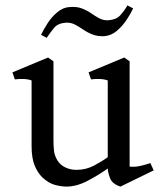

<svg xmlns="http://www.w3.org/2000/svg" viewBox="-20 -683 611 711"><path d="M426 8Q396 -2 388 -22Q380 -42 379 -59Q347 -36 305.5 -14Q264 8 226 8Q208 8 184.5 2Q161 -4 138 -25Q120 -42 108.5 -69.5Q97 -97 97 -142V-385Q84 -390 66.5 -390.5Q49 -391 35 -389L26 -415L158 -470L178 -456V-167Q178 -142 180 -124.5Q182 -107 192 -90Q203 -72 222 -63Q241 -54 263 -54Q298 -54 327.5 -69.5Q357 -85 379 -101V-385Q366 -390 348.5 -390.5Q331 -391 317 -389L308 -415L440 -470L460 -456V-66Q481 -64 501.5 -69Q522 -74 537 -79L549 -52ZM153 -543 132 -554Q141 -573 156 -596.5Q171 -620 192.5 -638Q214 -656 239 -657Q265 -659 284 -651.5Q303 -644 318 -633.5Q333 -623 348 -615Q363 -607 381 -608Q410 -610 424.5 -625.5Q439 -641 452 -663L473 -652Q465 -634 449.5 -610.5Q434 -587 413 -569Q392 -551 366 -549Q341 -548 322 -555.5Q303 -563 288 -573.5Q273 -584 257.5 -592Q242 -600 224 -599Q195 -597 181 -580.5Q167 -564 153 -543Z"/></svg>

Font: Joan
Style: Regular
Weight: 400
Designer: Paolo Biagini
Version: Version 1.001; ttfautohint (v1.8.4.7-5d5b);gftools[0.9.30]